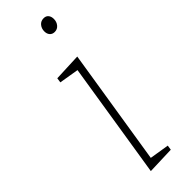

<svg xmlns="http://www.w3.org/2000/svg" viewBox="-247 -744 762 762"><g transform="rotate(-45 133.5 -363.0)"><path d="M77 2 157 -502 168 -485 72 -501 75 -521 192 -526 112 -23 103 -37 196 -22 193 -2ZM198 -658Q185 -658 177.5 -666.5Q170 -675 170 -689Q170 -705 179.5 -716.5Q189 -728 205 -728Q218 -728 225 -719.5Q232 -711 232 -697Q232 -681 222.5 -669.5Q213 -658 198 -658Z"/></g></svg>

Font: Bitter Thin ExtraLight
Style: Italic
Weight: 250
Italic angle: -9°
Version: Version 2.002